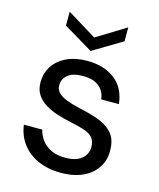

<svg xmlns="http://www.w3.org/2000/svg" viewBox="-108 -779 717 868"><g transform="rotate(15 250.0 -345.0)"><path d="M259 12Q200 12 153 -8.5Q106 -29 77.5 -66.5Q49 -104 42 -155H128Q134 -129 150.5 -107Q167 -85 194.5 -72Q222 -59 260 -59Q296 -59 318.5 -69.5Q341 -80 352 -97.5Q363 -115 363 -135Q363 -165 348.5 -180.5Q334 -196 306 -205Q278 -214 239 -222Q209 -228 178 -238Q147 -248 121.5 -263.5Q96 -279 80.5 -302.5Q65 -326 65 -360Q65 -403 87 -436.5Q109 -470 149.5 -489Q190 -508 245 -508Q324 -508 374.5 -469Q425 -430 433 -356H350Q346 -394 318.5 -415.5Q291 -437 244 -437Q198 -437 174 -418Q150 -399 150 -368Q150 -349 164 -334.5Q178 -320 204.5 -310Q231 -300 267 -292Q314 -282 355 -267.5Q396 -253 422.5 -224.5Q449 -196 449 -142Q450 -97 426.5 -62Q403 -27 360.5 -7.5Q318 12 259 12ZM247 -555 110 -637V-702L247 -618L384 -702V-637Z"/></g></svg>

Font: DM Sans 24pt
Style: Regular
Weight: 400
Designer: Colophon Foundry, Jonny Pinhorn
Foundry: Colophon Foundry
Version: Version 4.004;gftools[0.9.30]